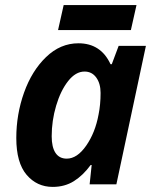

<svg xmlns="http://www.w3.org/2000/svg" viewBox="-20 -724 602 754"><path d="M44 -182Q44 -275 74.5 -360.5Q105 -446 161 -500Q217 -554 288 -554Q376 -554 414 -472H419L446 -544H553L437 0H332L340 -76H336Q306 -35 270 -12.5Q234 10 187 10Q125 10 84.5 -37.5Q44 -85 44 -182ZM367 -274Q375 -313 375 -359Q375 -396 358 -419.5Q341 -443 312 -443Q277 -443 247.5 -405.5Q218 -368 200.5 -309Q183 -250 183 -189Q183 -146 198 -123.5Q213 -101 242 -101Q283 -101 318.5 -152Q354 -203 367 -274ZM230 -704H516L494 -606H208Z"/></svg>

Font: Noto Sans Display
Style: Bold Italic
Weight: 700
Italic angle: -12°
Designer: Monotype Design team
Foundry: Monotype Imaging Inc.
Version: Version 1.000